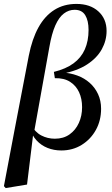

<svg xmlns="http://www.w3.org/2000/svg" viewBox="-28 -754 574 980"><path d="M1 206 -8 196 45 -84 119 -470Q136 -556 168.5 -614.5Q201 -673 249.5 -703.5Q298 -734 362 -734Q432 -734 474 -696Q516 -658 516 -596Q516 -547 491.5 -502.5Q467 -458 416.5 -425Q366 -392 287 -377L288 -384Q330 -382 366.5 -368.5Q403 -355 430 -331Q457 -307 472.5 -273.5Q488 -240 488 -199Q488 -139 461.5 -91Q435 -43 389 -14.5Q343 14 285 14Q247 14 214.5 1Q182 -12 158.5 -37.5Q135 -63 125 -99L129 -119Q151 -79 183 -62.5Q215 -46 252 -46Q296 -46 327 -68Q358 -90 374.5 -126.5Q391 -163 391 -207Q391 -250 375.5 -283.5Q360 -317 329.5 -336.5Q299 -356 252 -355L247 -387Q308 -402 347 -430.5Q386 -459 405 -502Q424 -545 424 -601Q424 -649 407 -676.5Q390 -704 353 -704Q323 -704 298 -685Q273 -666 254.5 -624.5Q236 -583 224 -514L146 -80L142 -74L110 188Z"/></svg>

Font: Source Serif 4 48pt SemiBold
Style: Italic
Weight: 600
Italic angle: -12°
Designer: Frank Grießhammer
Foundry: Adobe Systems Incorporated
Version: Version 4.004;hotconv 1.0.116;makeotfexe 2.5.65601